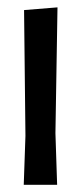

<svg xmlns="http://www.w3.org/2000/svg" viewBox="-20 -512 223 532"><path d="M138.3 0H45.8L50.5 -135.5L46.7 -484.1L139.3 -491.6L133.6 -143Z"/></svg>

Font: Gurajada
Style: Regular
Weight: 400
Designer: Purushoth Kumar Guthula
Foundry: SiliconAndhra, USA.
Version: Version 1.0.3; ttfautohint (v1.2.42-39fb)